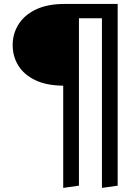

<svg xmlns="http://www.w3.org/2000/svg" viewBox="-20 -726 655 964"><path d="M570.8 -706.2V206.2L491.8 217.4V-634.4H376.4V206.2L297.4 217.4V-295.9Q213.3 -296.4 156.7 -323.8Q100 -351.3 71.8 -397.2Q43.6 -443.1 43.6 -499.5Q43.6 -556.9 73.1 -603.8Q102.6 -650.8 160.5 -678.5Q218.5 -706.2 304.1 -706.2Z"/></svg>

Font: FiraCode Nerd Font
Style: Regular
Weight: 400
Designer: Carrois Corporate, Edenspiekermann AG, Nikita Prokopov
Foundry: Carrois Corporate, Edenspiekermann AG, Nikita Prokopov
Version: Version 6.002;Nerd Fonts 3.4.0